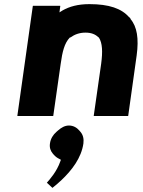

<svg xmlns="http://www.w3.org/2000/svg" viewBox="-20 -555 695 930"><path d="M274 -246C282 -304 292 -346 318 -373L321 -374H322C341 -388 365 -397 394 -397C422 -397 442 -389 457 -374H459V-373C476 -347 478 -305 470 -246L434 6L435 7H600L601 6L642 -287C653 -368 644 -426 612 -463V-464L611 -467L607 -471H606C569 -514 508 -535 413 -535C357 -535 316 -523 284 -505L268 -495L272 -526L271 -527H140L139 -526L64 6L65 7H237L238 6ZM253 84C237 98 225 117 222 140C219 160 225 176 235 188L241 195C248 203 257 210 268 215L275 219L272 227C255 276 222 313 207 330L234 355C244 346 257 337 268 326L276 319C328 270 374 210 384 140C387 117 382 98 370 84L364 77C352 63 335 53 314 53C294 53 277 63 261 77Z"/></svg>

Font: Hussar Woodtype
Style: SeBdObl
Weight: 900
Foundry: Cannot Into Space Fonts
Version: Version 1.07